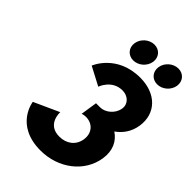

<svg xmlns="http://www.w3.org/2000/svg" viewBox="-306 -1202 1344 1344"><g transform="rotate(45 366.0 -529.5)"><path d="M330.8 -587C330.8 -587 365.4 -689 469.4 -689C522.4 -689 565.6 -651 557.5 -598C548.3 -538 492.6 -494 442.6 -494H401.6L382.8 -371C382.8 -371 399.7 -377 419.7 -377C485.7 -377 531 -327 520.2 -256C509.5 -186 453.5 -147 384.5 -147C260.5 -147 268.8 -273 268.8 -273L81.8 -188C81.8 -188 106.7 15 360.7 15C537.7 15 684 -98 708.2 -256C721.5 -343 690.1 -406 632.1 -445C682.5 -480 718.4 -532 728.8 -600C750.2 -740 651.5 -840 494.5 -840C263.5 -840 193.8 -659 193.8 -659ZM638.3 -1074C587.3 -1074 540.1 -1033 532.3 -982C524.5 -931 559.2 -890 610.2 -890C661.2 -890 708.5 -931 716.3 -982C724.1 -1033 689.3 -1074 638.3 -1074ZM401.3 -1074C350.3 -1074 303.1 -1033 295.3 -982C287.5 -931 322.2 -890 373.2 -890C424.2 -890 471.5 -931 479.3 -982C487.1 -1033 452.3 -1074 401.3 -1074Z"/></g></svg>

Font: Sztylet
Style: BdObl
Weight: 700
Foundry: Cannot Into Space Fonts, PlusOne Fonts
Version: Version 0.12